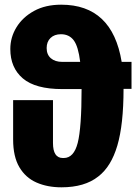

<svg xmlns="http://www.w3.org/2000/svg" viewBox="-20 -781 592 819"><path d="M242 18Q182 18 135.5 -2.5Q89 -23 62.5 -68Q36 -113 36 -186V-354H206V-171Q206 -107 248 -107H252Q295 -107 311.5 -171.5Q328 -236 328 -401H246Q131 -401 77.5 -446.5Q24 -492 24 -572Q24 -622 50.5 -665Q77 -708 125.5 -734.5Q174 -761 241 -761Q459 -761 499 -517H541V-402H507Q507 -250 480.5 -160Q454 -70 399 -28Q341 18 242 18ZM322 -517Q314 -583 294.5 -609Q275 -635 240 -635Q212 -635 195.5 -619Q179 -603 179 -576Q179 -548 197 -532.5Q215 -517 246 -517Z"/></svg>

Font: Trujillo ExtraBold
Style: Regular
Weight: 800
Designer: Fira Sans original fonts by bBox Type GmbH, Carrois Corporate GbR, & Edenspiekermann AG / Changes by Cristiano Sobral
Foundry: Fira Sans original fonts by bBox Type GmbH, Carrois Corporate GbR, & Edenspiekermann AG / Changes by Cristiano Sobral
Version: Version 4.301;July 28, 2020;FontCreator 13.0.0.2655 64-bit